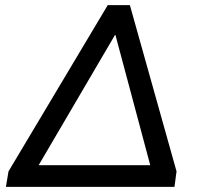

<svg xmlns="http://www.w3.org/2000/svg" viewBox="-20 -725 776 745"><path d="M3 0 13 -60 398 -705H484L665 -60L657 0ZM426 -589 130 -84H563L428 -589Z"/></svg>

Font: Nunito Sans SemiBold
Style: Italic
Weight: 600
Italic angle: -9°
Designer: Vernon Adams
Foundry: Vernon Adams
Version: Version 3.006; ttfautohint (v1.8.3)